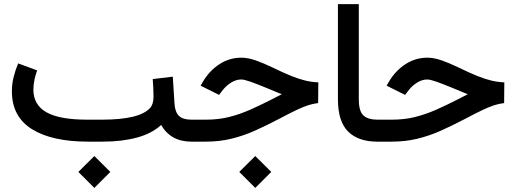

<svg xmlns="http://www.w3.org/2000/svg" viewBox="-20 -692 2517 938"><path d="M362.8 147.9 440.9 70.3 519 147.9 440.9 226.1ZM481 0H410.2Q233.9 0 136 -61Q38.1 -122.1 38.1 -246.1Q38.1 -282.7 46.9 -317.1Q55.7 -351.6 68.8 -382.3L161.6 -348.1Q153.3 -327.1 148.2 -301.8Q143.1 -276.4 143.1 -253.4Q143.6 -179.2 207.3 -143.3Q271 -107.4 405.3 -107.4H478.5Q666 -107.4 715.3 -167Q721.7 -174.8 725.8 -187.7Q730 -200.7 730 -220.7Q730 -242.2 728.8 -263.7Q727.5 -285.2 726.1 -305.7L824.2 -317.4L832.5 -186Q835 -145 854 -126.2Q873 -107.4 914.6 -107.4H926.8V0H914.6Q814.5 0 767.1 -81.5Q722.7 -40 649.4 -20Q576.2 0 481 0Z M1148.9 147.9 1227.1 70.3 1305.2 147.9 1227.1 226.1ZM907.2 0V-107.4H986.8Q1046.4 -107.4 1097.9 -120.1Q1149.4 -132.8 1202.6 -156.2Q1255.9 -179.7 1320.3 -212.9L1356.9 -231.9Q1347.2 -234.9 1333.7 -241Q1320.3 -247.1 1286.1 -260.7Q1236.3 -281.2 1204.6 -292.5Q1172.9 -303.7 1158.7 -303.7Q1133.8 -303.7 1109.6 -288.8Q1085.4 -273.9 1068.4 -252L1050.3 -228.5L960 -273.4L972.7 -294.9Q1003.9 -347.2 1052.5 -378.7Q1101.1 -410.2 1159.2 -410.2Q1191.9 -410.2 1230 -396.7Q1268.1 -383.3 1311.5 -362.3Q1364.7 -336.4 1402.8 -321Q1440.9 -305.7 1471.9 -298.3Q1502.9 -291 1535.2 -289.6L1534.2 -188.5Q1509.8 -185.5 1485.8 -178Q1461.9 -170.4 1428.5 -154.5Q1395 -138.7 1341.8 -110.4Q1282.2 -79.1 1226.1 -54Q1169.9 -28.8 1111.1 -14.4Q1052.2 0 985.4 0Z M1835.4 0H1823.2Q1730.5 0 1680.7 -49.3Q1630.9 -98.6 1630.9 -207.5V-671.9H1732.9V-207Q1732.9 -148.4 1755.6 -127.9Q1778.3 -107.4 1823.2 -107.4H1835.4Z M1815.9 0V-107.4H1895.5Q1955.1 -107.4 2006.6 -120.1Q2058.1 -132.8 2111.3 -156.2Q2164.6 -179.7 2229 -212.9L2265.6 -231.9Q2255.9 -234.9 2242.4 -241Q2229 -247.1 2194.8 -260.7Q2145 -281.2 2113.3 -292.5Q2081.5 -303.7 2067.4 -303.7Q2042.5 -303.7 2018.3 -288.8Q1994.1 -273.9 1977.1 -252L1959 -228.5L1868.7 -273.4L1881.3 -294.9Q1912.6 -347.2 1961.2 -378.7Q2009.8 -410.2 2067.9 -410.2Q2100.6 -410.2 2138.7 -396.7Q2176.8 -383.3 2220.2 -362.3Q2273.4 -336.4 2311.5 -321Q2349.6 -305.7 2380.6 -298.3Q2411.6 -291 2443.8 -289.6L2442.9 -188.5Q2418.5 -185.5 2394.5 -178Q2370.6 -170.4 2337.2 -154.5Q2303.7 -138.7 2250.5 -110.4Q2190.9 -79.1 2134.8 -54Q2078.6 -28.8 2019.8 -14.4Q1960.9 0 1894 0Z"/></svg>

Font: Vazir Medium FD-UI
Style: Medium-FD-UI
Weight: 500
Designer: Saber Rastikerdar
Foundry: Saber Rastikerdar
Version: Version 30.1.0